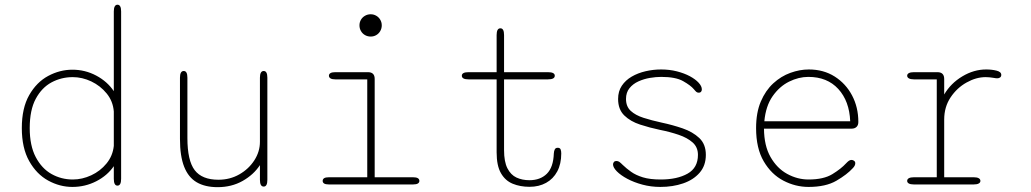

<svg xmlns="http://www.w3.org/2000/svg" viewBox="-20 -782 4373 814"><path d="M478 5Q462.5 5 462.5 -24V-77.5Q435 -37.5 388 -13.5Q341 10.5 287 10.5Q233.5 10.5 184.2 -16.5Q135 -43.5 103.8 -99Q72.5 -154.5 72.5 -239Q72.5 -324 103.8 -378.8Q135 -433.5 184.2 -460Q233.5 -486.5 287 -486.5Q341 -486.5 388 -461.5Q435 -436.5 462.5 -395.5V-733.5Q462.5 -747.5 466.5 -754.8Q470.5 -762 478 -762Q493.5 -762 493.5 -733.5V-24Q493.5 5 478 5ZM462.5 -163.5V-309.5Q459 -353 432.2 -385.8Q405.5 -418.5 367 -436.8Q328.5 -455 288.5 -455Q240 -455 198.5 -432.8Q157 -410.5 131.5 -363Q106 -315.5 106 -239Q106 -164.5 131.5 -116Q157 -67.5 198.5 -44.2Q240 -21 288.5 -21Q328.5 -21 366.8 -38.8Q405 -56.5 431.5 -88.8Q458 -121 462.5 -163.5Z M759 -481Q774.5 -481 774.5 -452.5V-197Q774.5 -101 805.5 -60.5Q836.5 -20 906 -20Q955 -20 994.8 -42.8Q1034.5 -65.5 1058.2 -102.2Q1082 -139 1082 -181V-452.5Q1082 -481 1098 -481Q1113.5 -481 1113.5 -452.5V-19.5Q1113.5 9 1098 9Q1082 9 1082 -19.5V-82Q1055.5 -41.5 1008.8 -15Q962 11.5 902.5 11.5Q849.5 11.5 814 -9.2Q778.5 -30 760.8 -75Q743 -120 743 -192.5V-452.5Q743 -481 759 -481Z M1374.5 -30.5H1537V-445.5H1401.5Q1387.5 -445.5 1381 -449.8Q1374.5 -454 1374.5 -461Q1374.5 -468 1381 -472Q1387.5 -476 1401.5 -476H1540Q1568.5 -476 1568.5 -447.5V-30.5H1731Q1745 -30.5 1751.5 -26.5Q1758 -22.5 1758 -15Q1758 -8 1751.5 -4Q1745 0 1731 0H1374.5Q1360.5 0 1354.2 -4Q1348 -8 1348 -15Q1348 -22.5 1354.2 -26.5Q1360.5 -30.5 1374.5 -30.5ZM1504 -674.5Q1504 -687.5 1510.2 -698.2Q1516.5 -709 1527.5 -715.2Q1538.5 -721.5 1551.5 -721.5Q1564.5 -721.5 1575.2 -715.2Q1586 -709 1592.2 -698.2Q1598.5 -687.5 1598.5 -674.5Q1598.5 -661.5 1592.2 -650.5Q1586 -639.5 1575.2 -633.2Q1564.5 -627 1551.5 -627Q1538.5 -627 1527.5 -633.2Q1516.5 -639.5 1510.2 -650.5Q1504 -661.5 1504 -674.5Z M1966.5 -445.5Q1938 -445.5 1938 -461Q1938 -476 1966.5 -476H2085.5V-633.5Q2085.5 -662 2101.5 -662Q2117 -662 2117 -633.5V-476H2303Q2332 -476 2332 -461Q2332 -445.5 2303 -445.5H2117V-145.5Q2117 -96.5 2131.2 -68.5Q2145.5 -40.5 2169.8 -29.2Q2194 -18 2224.5 -18Q2270.5 -18 2298.2 -45.2Q2326 -72.5 2328 -131.5Q2328.5 -141.5 2332 -148.5Q2335.5 -155.5 2344.5 -155.5Q2354 -155.5 2356.8 -148.5Q2359.5 -141.5 2359.5 -131.5Q2359.5 -87 2342.5 -55.2Q2325.5 -23.5 2295.2 -6.8Q2265 10 2225 10Q2185.5 10 2153.8 -3Q2122 -16 2103.8 -47.8Q2085.5 -79.5 2085.5 -136V-445.5Z M2779.5 10.5Q2740 10.5 2703.8 0.8Q2667.5 -9 2639.5 -24Q2611.5 -39 2595.2 -55.5Q2579 -72 2579 -85Q2579 -91 2582.8 -95.2Q2586.5 -99.5 2593 -99.5Q2600.5 -99.5 2606 -95.5Q2611.5 -91.5 2620.5 -82.5Q2636 -67.5 2655.8 -53.5Q2675.5 -39.5 2705.5 -30.2Q2735.5 -21 2781 -21Q2851 -21 2895 -45.8Q2939 -70.5 2939 -125.5Q2939 -158 2916.5 -178Q2894 -198 2857.2 -210.5Q2820.5 -223 2777.5 -231.5Q2734.5 -240.5 2693.8 -253.8Q2653 -267 2626.8 -292.5Q2600.5 -318 2600.5 -362.5Q2600.5 -395 2616.2 -418.5Q2632 -442 2658.2 -457.2Q2684.5 -472.5 2717 -480Q2749.5 -487.5 2783 -487.5Q2818.5 -487.5 2849.8 -479.5Q2881 -471.5 2904.8 -458.8Q2928.5 -446 2942 -431.2Q2955.5 -416.5 2955.5 -403Q2955.5 -397 2952.2 -393Q2949 -389 2943 -389Q2936.5 -389 2932.5 -392.2Q2928.5 -395.5 2921.5 -404Q2908 -420 2876.2 -438Q2844.5 -456 2783 -456Q2761.5 -456 2735.8 -451.8Q2710 -447.5 2686.8 -437Q2663.5 -426.5 2648.8 -408.2Q2634 -390 2634 -362.5Q2634 -330.5 2654 -312Q2674 -293.5 2708.2 -282.5Q2742.5 -271.5 2786 -262Q2831 -252.5 2874 -237.8Q2917 -223 2944.8 -196.8Q2972.5 -170.5 2972.5 -125.5Q2972.5 -80 2946.2 -49.8Q2920 -19.5 2876.2 -4.5Q2832.5 10.5 2779.5 10.5Z M3408 10.5Q3352.5 10.5 3301.5 -16Q3250.5 -42.5 3218 -97.8Q3185.5 -153 3185.5 -239Q3185.5 -304.5 3205.5 -351.5Q3225.5 -398.5 3258.5 -428.8Q3291.5 -459 3331 -473.2Q3370.5 -487.5 3409 -487.5Q3471.5 -487.5 3518.8 -457.5Q3566 -427.5 3592.5 -377.2Q3619 -327 3619 -265Q3619 -251 3611.2 -243.8Q3603.5 -236.5 3590 -236.5H3219Q3219.5 -164 3246.8 -116.2Q3274 -68.5 3317.2 -44.8Q3360.5 -21 3408 -21Q3472 -21 3509 -43.8Q3546 -66.5 3567 -89.5Q3573.5 -96.5 3578.8 -100.2Q3584 -104 3590 -104Q3596 -104 3601 -100.2Q3606 -96.5 3606 -90Q3606 -85 3603.5 -79.8Q3601 -74.5 3595.5 -69Q3571 -42 3526 -15.8Q3481 10.5 3408 10.5ZM3220.5 -268H3584.5Q3581 -353.5 3534 -404.8Q3487 -456 3407 -456Q3366 -456 3325.2 -435.8Q3284.5 -415.5 3255.5 -374Q3226.5 -332.5 3220.5 -268Z M3983 -30.5H4108Q4122 -30.5 4129.2 -26.5Q4136.5 -22.5 4136.5 -15Q4136.5 -8 4129.2 -4Q4122 0 4108 0H3854.5Q3840.5 0 3833.2 -4Q3826 -8 3826 -15Q3826 -22.5 3833.2 -26.5Q3840.5 -30.5 3854.5 -30.5H3951.5V-445.5H3854.5Q3840.5 -445.5 3833.2 -449.8Q3826 -454 3826 -461Q3826 -468 3833.2 -472Q3840.5 -476 3854.5 -476H3954.5Q3968.5 -476 3975.8 -468.8Q3983 -461.5 3983 -447.5V-381.5Q4011 -429 4059.8 -458.2Q4108.5 -487.5 4161 -487.5Q4185 -487.5 4205 -482.5Q4225 -477.5 4225 -464.5Q4225 -457.5 4220.2 -453.8Q4215.5 -450 4207.5 -450Q4205 -450 4201 -450.5Q4197 -451 4191.5 -452Q4184 -453.5 4175.2 -454.2Q4166.5 -455 4158.5 -455Q4118.5 -455 4077.8 -432.2Q4037 -409.5 4010 -369Q3983 -328.5 3983 -275Z"/></svg>

Font: Sono Monospace ExtraLight
Style: Regular
Weight: 250
Version: Version 2.112